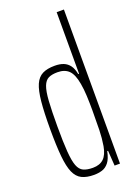

<svg xmlns="http://www.w3.org/2000/svg" viewBox="-144 -803 619 870"><g transform="rotate(-20 165.5 -367.5)"><path d="M154 8Q118 8 95 -3.5Q72 -15 59.5 -43.5Q47 -72 42 -123.5Q37 -175 37 -255Q37 -335 42 -386.5Q47 -438 59.5 -466.5Q72 -495 95 -506.5Q118 -518 154 -518Q179 -518 196.5 -511Q214 -504 225.5 -488.5Q237 -473 242 -446H246V-743H281V0H255L250 -73H246Q239 -38 225 -20.5Q211 -3 192.5 2.5Q174 8 154 8ZM160 -24Q193 -24 212 -42Q231 -60 238 -100Q244 -136 245 -175Q246 -214 246 -269Q246 -305 244.5 -339Q243 -373 238 -400Q230 -447 210.5 -466.5Q191 -486 156 -486Q129 -486 112.5 -478Q96 -470 87 -446.5Q78 -423 75 -377Q72 -331 72 -255Q72 -179 75.5 -133Q79 -87 88 -63.5Q97 -40 114.5 -32Q132 -24 160 -24Z"/></g></svg>

Font: Saira UltraCondensed Thin
Style: Regular
Weight: 250
Width: 1
Designer: Hector Gatti with collaboration of the Omnibus-Type team
Foundry: Omnibus-Type
Version: Version 1.101